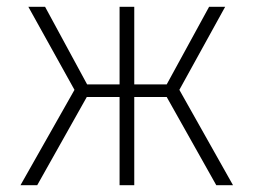

<svg xmlns="http://www.w3.org/2000/svg" viewBox="-20 -542 742 562"><path d="M505 -279 662 0H613L468 -258H373V0H330V-258H234L89 0H40L198 -279L63 -522H112L235 -295H330V-522H373V-295H468L592 -522H639Z"/></svg>

Font: FiraGO ExtraLight
Style: Regular
Weight: 200
Designer: bBox Type
Foundry: bBox Type GmbH
Version: Version 1.001